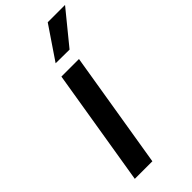

<svg xmlns="http://www.w3.org/2000/svg" viewBox="-301 -1026 1082 1082"><g transform="rotate(-45 239.5 -485.5)"><path d="M179 -700H319L204 0H64ZM209 -776 341 -971H479L319 -775Z"/></g></svg>

Font: Be Vietnam
Style: Bold Italic
Weight: 700
Italic angle: -9.66701°
Designer: Gabriel Lam
Foundry: TypeRant
Version: Version 3.000